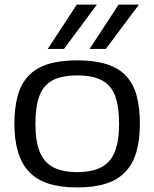

<svg xmlns="http://www.w3.org/2000/svg" viewBox="-20 -810 675 840"><path d="M43 -269Q43 -339 57.5 -391Q72 -443 104 -477.5Q136 -512 188.5 -529Q241 -546 318 -546Q394 -546 447 -529Q500 -512 532 -477.5Q564 -443 578 -391Q592 -339 592 -269Q592 -197 576.5 -144.5Q561 -92 528 -57.5Q495 -23 443 -6.5Q391 10 318 10Q245 10 193 -6.5Q141 -23 108 -57.5Q75 -92 59 -144.5Q43 -197 43 -269ZM135 -269Q135 -193 153.5 -146.5Q172 -100 212.5 -78.5Q253 -57 318 -57Q383 -57 423.5 -78.5Q464 -100 482.5 -146.5Q501 -193 501 -269Q501 -343 484 -389.5Q467 -436 427 -458Q387 -480 318 -480Q249 -480 209 -458Q169 -436 152 -389.5Q135 -343 135 -269ZM372 -596 499 -790H588L443 -596ZM189 -596 316 -790H404L260 -596Z"/></svg>

Font: Georama SemiExpanded
Style: Regular
Weight: 400
Width: 6
Designer: Jean-Baptiste Levee
Foundry: Production Type
Version: Version 1.001